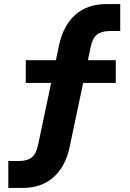

<svg xmlns="http://www.w3.org/2000/svg" viewBox="-20 -736 640 947"><path d="M21 191V58H74Q114 58 136.5 40.5Q159 23 168 -22L240 -364L262 -327H107V-439H280L250 -412L272 -516Q293 -611 352 -663.5Q411 -716 506 -716H573V-583H523Q481 -583 458.5 -565.5Q436 -548 427 -503L408 -412L388 -439H551V-327H369L398 -364L323 -9Q303 85 244 138Q185 191 90 191Z"/></svg>

Font: Nunito Sans 7pt ExtraBold
Style: Regular
Weight: 800
Designer: Vernon Adams
Foundry: Vernon Adams
Version: Version 3.101;gftools[0.9.27]